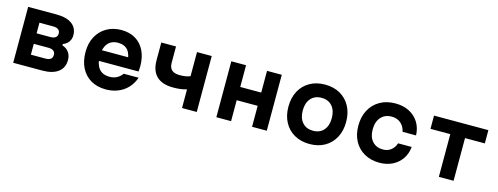

<svg xmlns="http://www.w3.org/2000/svg" viewBox="-20 -1327 5289 2039"><g transform="rotate(15 2625.0 -307.5)"><path d="M114.2 0V-614.9H424.6Q536.2 -614.9 596 -571Q655.8 -527.1 655.8 -445.4Q655.8 -405.4 633.9 -374.7Q612.1 -344.1 571.3 -328.6V-313.7Q617.8 -299.4 643.3 -263.6Q668.8 -227.9 668.8 -178.4Q668.8 -92.9 607.6 -46.5Q546.4 0 433.5 0ZM273.3 -131.7H433.5Q471.1 -131.7 490.5 -146.8Q509.8 -161.8 509.8 -191.4Q509.8 -220.9 490.5 -236Q471.1 -251 433.5 -251H273.3ZM273.3 -366.3H424.6Q462.2 -366.3 481.5 -381.4Q500.8 -396.4 500.8 -424.7Q500.8 -453.1 481.5 -468.1Q462.2 -483.1 424.6 -483.1H273.3Z M957.3 -372.4H1333.5L1283.9 -310.9Q1283.9 -400.1 1246.8 -446.9Q1209.8 -493.7 1136.5 -493.7Q1062.9 -493.7 1023.1 -444.6Q983.3 -395.6 983.3 -310.9Q983.3 -220.1 1022.3 -170.6Q1061.4 -121.1 1140.5 -121.1Q1185.4 -121.1 1220 -139.7Q1254.5 -158.3 1278.3 -191.4H1441.8Q1419.3 -125.5 1375.4 -78.3Q1331.4 -31 1270.3 -6Q1209.3 19 1136.1 19Q1041.6 19 972 -21.1Q902.4 -61.3 864.3 -135.1Q826.2 -209 826.2 -310.9Q826.2 -407.9 865.6 -480.4Q904.9 -552.9 974.7 -593.3Q1044.6 -633.8 1136.5 -633.8Q1225.7 -633.8 1291 -595Q1356.3 -556.1 1391.9 -484Q1427.5 -411.9 1427.5 -311.5Q1427.5 -296.7 1426.2 -281.8Q1425 -266.8 1423.3 -255.1H957.3Z M1970.3 0V-204.9Q1938.8 -195.4 1903 -190.5Q1867.2 -185.7 1821.9 -185.7Q1701.2 -185.7 1639.4 -245.1Q1577.7 -304.6 1577.7 -420V-614.9H1739.7V-434.9Q1739.7 -381.8 1768.3 -356.3Q1796.8 -330.7 1855.3 -330.7Q1892.3 -330.7 1919.9 -335.5Q1947.4 -340.3 1970.3 -350V-614.9H2132.3V0Z M2347.7 0V-614.9H2509.7V-376H2740.3V-614.9H2902.3V0H2740.3V-230.4H2509.7V0Z M3375.1 19Q3280.3 19 3208.6 -21.6Q3136.9 -62.3 3097.3 -135.7Q3057.7 -209.2 3057.7 -307.4Q3057.7 -405.7 3097.3 -479.2Q3136.9 -552.6 3208.5 -593.2Q3280.1 -633.8 3374.9 -633.8Q3470.7 -633.8 3541.9 -593.2Q3613.1 -552.6 3652.7 -479.2Q3692.3 -405.7 3692.3 -307.4Q3692.3 -209.2 3652.7 -135.7Q3613.1 -62.3 3542 -21.6Q3470.9 19 3375.1 19ZM3375 -126.6Q3449.9 -126.6 3492.3 -175.2Q3534.7 -223.9 3534.7 -307.4Q3534.7 -391 3492.3 -439.6Q3449.9 -488.2 3375 -488.2Q3300.7 -488.2 3258 -439.6Q3215.3 -391 3215.3 -307.4Q3215.3 -223.9 3258 -175.2Q3300.7 -126.6 3375 -126.6Z M4144.2 19Q4049.2 19 3977.7 -21.5Q3906.1 -62 3866.7 -134.7Q3827.2 -207.4 3827.2 -304.4Q3827.2 -403.4 3867.3 -477.5Q3907.4 -551.6 3979.9 -592.7Q4052.3 -633.8 4148.3 -633.8Q4236.1 -633.8 4301.7 -599.8Q4367.4 -565.7 4405.3 -504.7Q4443.3 -443.7 4446.3 -362.1H4298.5Q4285.5 -420.9 4245.5 -454.6Q4205.6 -488.2 4147.2 -488.2Q4071.9 -488.2 4028.3 -439.1Q3984.7 -389.9 3984.7 -304.5Q3984.7 -221.5 4027.7 -174.1Q4070.6 -126.6 4144.2 -126.6Q4195.1 -126.6 4231.6 -154.7Q4268.2 -182.7 4284 -231.8H4433.3Q4426.5 -156.9 4387.8 -100.2Q4349.1 -43.5 4286.5 -12.3Q4223.9 19 4144.2 19Z M4794 0V-469.3H4576.2V-614.9H5173.8V-469.3H4956V0Z"/></g></svg>

Font: Martian Mono SemiExpanded
Style: Regular
Weight: 400
Width: 6
Monospace: yes
Designer: Roman Shamin
Foundry: Evil Martians
Version: Version 1.000